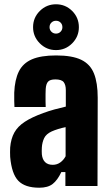

<svg xmlns="http://www.w3.org/2000/svg" viewBox="-20 -869 516 897"><path d="M163.5 8Q97 8 65.8 -24.2Q34.5 -56.5 27.5 -136Q27 -145 27 -158Q27 -171 27.5 -180Q31 -221 47 -249.8Q63 -278.5 95.8 -300Q128.5 -321.5 182.5 -341Q209.5 -351 234.8 -357.8Q260 -364.5 287.5 -371V-448Q287.5 -472 277.8 -485Q268 -498 238.5 -498Q214 -498 204.5 -487.5Q195 -477 193.5 -453Q193 -446 192.8 -429.2Q192.5 -412.5 192.8 -395.2Q193 -378 193.5 -369H47.5Q47 -374.5 46.5 -397Q46 -419.5 46.5 -436Q49 -496.5 68 -535Q87 -573.5 129 -591.8Q171 -610 242.5 -610Q317 -610 359.2 -589.8Q401.5 -569.5 419 -525.8Q436.5 -482 436.5 -412L435.5 0H285.5V-65H266.5Q248.5 -27 226 -9.5Q203.5 8 163.5 8ZM226.5 -99Q246 -99 261.5 -110Q277 -121 286.5 -139V-275Q268.5 -271.5 251.8 -266.2Q235 -261 221.5 -255Q195.5 -243 186.2 -223.5Q177 -204 175.5 -180Q175 -170.5 175 -163Q175 -155.5 175.5 -148Q178 -124 190.8 -111.5Q203.5 -99 226.5 -99ZM241.5 -635Q197.5 -635 166 -666.5Q134.5 -698 134.5 -742Q134.5 -786.5 166 -817.8Q197.5 -849 241.5 -849Q286 -849 317.2 -817.8Q348.5 -786.5 348.5 -742Q348.5 -698 317.2 -666.5Q286 -635 241.5 -635ZM241.5 -712Q254.5 -712 263 -720.8Q271.5 -729.5 271.5 -742Q271.5 -755 263 -763.5Q254.5 -772 241.5 -772Q229 -772 220.2 -763.5Q211.5 -755 211.5 -742Q211.5 -729.5 220.2 -720.8Q229 -712 241.5 -712Z"/></svg>

Font: Big Shoulders Display Thin Black
Style: Regular
Weight: 900
Version: Version 2.002